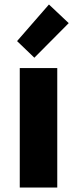

<svg xmlns="http://www.w3.org/2000/svg" viewBox="-20 -835 343 855"><path d="M68 0V-532H235V0ZM56 -652 198 -815 286 -732 133 -578Z"/></svg>

Font: Oxanium ExtraBold
Style: Regular
Weight: 800
Designer: Severin Meyer
Version: Version 2.000